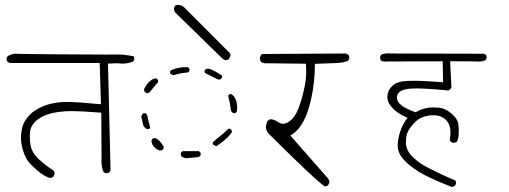

<svg xmlns="http://www.w3.org/2000/svg" viewBox="-20 -757 2040 770"><path d="M406.7 -62.5Q413.6 -62.5 418.5 -65.4L423.3 -75.2L413.1 -502L451.7 -503.4Q461.9 -502 470.7 -502Q494.1 -502 514.2 -510.3L518.6 -518.6Q518.6 -519.5 518.6 -520.5Q518.6 -526.9 516.1 -531.2Q479.5 -538.6 449.7 -538.6Q446.8 -538.6 438 -538.3Q429.2 -538.1 406.2 -538.1Q338.4 -538.1 198.2 -539.3Q58.1 -540.5 42 -541.5Q41.5 -541.5 40.5 -541.5Q30.3 -541.5 10.7 -532.2Q6.3 -522.9 6.3 -522.9Q6.3 -514.6 9.8 -509.3L19.5 -504.4H379.9L384.8 -338.9L369.6 -340.3Q289.1 -348.1 246.6 -348.1Q229.5 -348.1 218.3 -346.7Q180.2 -342.8 149.4 -329.6Q116.2 -314.9 98.9 -295.9Q81.5 -276.9 74.2 -260.3Q66.9 -243.7 64.5 -214.8Q64 -210 64 -204.6Q64 -180.2 72.8 -151.9Q83 -118.2 103 -98.1Q125 -76.2 141.6 -63.7Q158.2 -51.3 177.2 -43.9Q179.2 -43.9 181.6 -43.9Q188.5 -43.9 193.4 -47.4L199.2 -58.6Q199.2 -59.1 199.2 -60.1Q199.2 -67.4 195.3 -72.3Q160.2 -95.7 135.3 -118.7Q106.9 -145 102.1 -177.2Q99.6 -195.3 99.6 -210.4Q99.6 -220.2 100.8 -230Q102.1 -239.7 106.9 -250Q113.3 -262.2 123.5 -271.5Q143.6 -289.1 168.5 -297.4Q209 -311.5 268.6 -311.5Q302.7 -311.5 386.2 -305.2L387.2 -124.5Q386.7 -118.2 386.7 -110.6Q386.7 -103 388.4 -91.3Q390.1 -79.6 396 -66.4L403.8 -62.5Q405.3 -62.5 406.7 -62.5Z M903.3 -530.3Q904.3 -533.2 904.3 -535.2Q904.3 -537.1 903.8 -539.6Q903.3 -542 900.9 -544.9L718.8 -727.5Q707 -737.3 694.8 -737.3Q689.5 -737.3 683.6 -735.4L677.7 -726.1Q677.7 -725.1 677.7 -722.7Q677.7 -715.3 681.6 -708L869.6 -524.4Q876.5 -517.6 884.8 -515.1Q891.1 -516.1 897.5 -519.5ZM727.1 -487.8Q693.8 -487.8 665.5 -475.1L662.1 -469.2Q662.1 -468.3 662.1 -466.1Q662.1 -463.9 663.6 -460.9L674.3 -455.1Q702.6 -463.9 732.4 -466.3Q737.3 -468.3 739.7 -472.7V-480.5Q737.3 -485.4 732.4 -487.8Q729.5 -487.8 727.1 -487.8ZM870.1 -445.8Q870.1 -447.3 870.1 -450Q870.1 -452.6 868.7 -455.1Q845.2 -470.7 821.3 -481H807.6Q803.2 -478.5 800.3 -473.1Q800.3 -473.1 800.3 -473.1Q800.3 -467.8 801.8 -464.4L854.5 -438H861.8Q867.7 -440.9 870.1 -445.8ZM605.5 -442.9Q592.8 -442.9 577.1 -427.7Q564.9 -415.5 557.1 -397.5L561 -387.2L570.3 -382.8L579.1 -386.2L613.8 -427.7V-435.1Q610.8 -440.4 606 -442.9Q606 -442.9 605.5 -442.9ZM901.9 -379.4Q897.5 -377 895 -373.5Q902.8 -344.2 906.2 -314Q909.2 -307.1 915.5 -303.2H922.9Q928.2 -305.7 930.2 -311Q931.2 -317.9 931.2 -324.2Q931.2 -363.3 908.2 -379.4ZM577.1 -239.7Q580.6 -241.7 582.5 -244.6Q575.7 -270 570.3 -294.9Q568.8 -297.9 566.4 -300.3L563 -303.2Q556.6 -303.2 552.7 -301.3L546.4 -290L554.7 -253.9Q559.1 -244.6 568.8 -239.7ZM833 -185.5Q833 -185.5 833 -184.1Q833 -180.7 835 -176.8L847.2 -170.9H848.6Q865.7 -182.6 882.8 -196.8Q898.4 -210 909.7 -226.6V-232.9Q908.2 -235.8 906.2 -237.8L902.3 -240.7H895.5Q880.9 -224.6 862.8 -211.4Q846.7 -198.7 833 -185.5ZM601.6 -203.1Q595.7 -203.1 591.3 -200.2L587.4 -192.9Q587.9 -177.2 600.6 -165Q610.8 -155.8 621.1 -153.3L627.9 -154.3Q633.3 -156.7 636.2 -161.6V-169.4Q629.9 -181.2 620.1 -190.9Q611.8 -199.2 604 -203.1Q603 -203.1 601.6 -203.1ZM784.7 -143.6Q782.2 -147.9 776.9 -150.9H713.4Q707.5 -147.9 705.1 -143.1Q705.1 -141.6 705.1 -140.1Q705.1 -134.3 707.5 -129.9Q715.8 -124 727.1 -122.6L776.4 -127Q782.2 -130.4 784.7 -134.8Z M1300.8 -25.9Q1300.8 -35.2 1294.9 -42L1144.5 -213.4L1156.7 -221.7Q1179.2 -237.3 1198 -272.7Q1216.8 -308.1 1229.5 -367.7Q1241.7 -427.2 1242.7 -488.3V-501L1333 -504.4Q1356.4 -505.4 1376 -513.2L1380.9 -522Q1380.9 -523.4 1380.9 -524.4Q1380.9 -532.7 1377.4 -537.1L1367.2 -542.5L1044.4 -540.5Q1041 -541 1039.1 -541Q1031.7 -541 1027.3 -537.6Q1022 -525.9 1022 -525.9Q1022 -516.6 1026.4 -509.3Q1032.7 -504.9 1040 -503.4L1207 -501.5Q1208 -481 1208 -469Q1208 -457 1206.1 -437.5Q1204.1 -418 1198.7 -395.5Q1188.5 -351.6 1176.3 -320.8Q1163.1 -287.6 1143.1 -272Q1128.9 -260.7 1115.2 -260.7Q1105 -260.7 1096.2 -267.1Q1084.5 -274.9 1070.8 -278.3Q1067.9 -278.8 1065.9 -278.8Q1056.2 -278.8 1050.3 -266.1Q1047.9 -259.8 1046.9 -251.5Q1046.4 -249.5 1046.4 -247.6Q1046.4 -234.9 1056.6 -221.7Q1249 -30.3 1283.7 -8.8Q1290 -10.3 1295.4 -13.7L1300.8 -23.9Q1300.8 -24.9 1300.8 -25.9Z M1637.2 -433.1Q1626.5 -433.1 1617.2 -432.6Q1573.7 -431.2 1555.2 -414.1Q1536.6 -397 1534.7 -379.4Q1533.7 -374 1533.7 -371.1Q1533.7 -368.2 1533.7 -365.2Q1534.7 -340.8 1560.5 -317.4Q1577.6 -302.2 1600.6 -291L1614.3 -284.7L1605.5 -272Q1592.3 -252 1585 -229.5Q1577.6 -206.5 1575.2 -182.1Q1574.7 -178.7 1574.7 -174.8Q1574.7 -157.2 1583 -139.6Q1593.8 -117.7 1624.5 -92.8Q1655.3 -67.9 1699.7 -46.6Q1744.1 -25.4 1791.5 -7.3Q1798.8 -7.8 1804.2 -11.7L1809.1 -21Q1809.1 -28.3 1806.2 -33.2Q1750 -56.6 1693.4 -85.9Q1663.1 -101.6 1637.7 -125Q1608.9 -151.4 1607.9 -183.1Q1607.9 -186 1607.9 -188.5Q1607.9 -214.8 1617.2 -231.9Q1627.9 -251.5 1647.5 -270Q1668.9 -290 1705.6 -294.4Q1711.9 -294.9 1718.3 -294.9Q1749 -294.9 1769 -275.4Q1786.6 -257.8 1786.6 -225.6Q1786.6 -215.3 1784.7 -203.1Q1784.2 -200.7 1784.2 -199.7Q1784.2 -198.7 1784.2 -197.5Q1784.2 -196.3 1784.7 -194.8Q1785.2 -191.4 1787.1 -189L1796.4 -184.1Q1805.7 -184.1 1812 -188.5Q1818.4 -199.2 1819.3 -216.3Q1819.8 -223.1 1819.8 -233.9Q1819.8 -244.6 1817.9 -260.7Q1815.4 -279.8 1791 -301.3Q1766.1 -323.2 1738.8 -325.2Q1728 -326.2 1719.2 -326.2Q1701.7 -326.2 1690.4 -323.7Q1669.4 -319.3 1651.9 -309.6L1646.5 -306.6Q1621.1 -316.4 1606.9 -323.7Q1571.8 -342.3 1571.8 -366.2Q1571.8 -395 1618.7 -400.9Q1632.8 -402.3 1647.9 -402.3Q1692.9 -402.3 1767.6 -395Q1771.5 -394 1773.7 -394Q1775.9 -394 1777.3 -394.3Q1778.8 -394.5 1779.8 -395Q1785.6 -397.5 1790.5 -406.2L1785.2 -511.2H1798.8Q1877.4 -511.2 1898.9 -510.3Q1900.9 -510.3 1902.3 -510.3Q1916 -510.3 1927.2 -515.6L1931.6 -523.9Q1931.6 -525.4 1931.6 -526.6Q1931.6 -527.8 1931.2 -529.8Q1931.2 -533.7 1928.7 -537.1L1919.9 -541.5L1545.4 -542.5Q1541 -543 1535.6 -543Q1521.5 -543 1507.8 -537.1L1504.4 -529.3Q1504.4 -528.8 1504.4 -528.3Q1504.4 -520 1507.8 -514.2Q1512.7 -510.7 1519 -510.3L1755.4 -511.2L1756.8 -427.2Q1680.2 -433.1 1637.2 -433.1Z"/></svg>

Font: NaikaiFont
Style: ExtraLight
Weight: 200
Version: Version 1.89